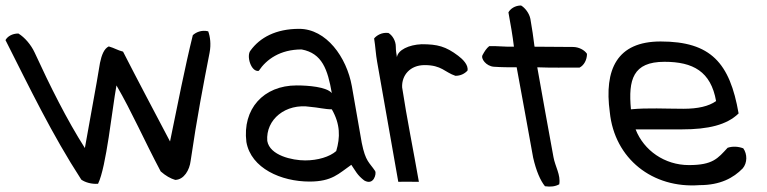

<svg xmlns="http://www.w3.org/2000/svg" viewBox="-86 -650 2792 699"><path d="M-66 -504C22 -330 103 -161 210 4C224 14 248 21 271 19C301 -42 322 -251 338 -339C395 -241 438 -141 499 -26C517 -10 535 0 552 5C584 4 604 -31 608 -64C631 -222 655 -345 677 -458C683 -489 679 -517 672 -536C647 -542 627 -532 616 -522C587 -405 561 -271 533 -135C480 -236 415 -358 362 -462C342 -467 331 -475 310 -481C293 -473 284 -450 278 -421C265 -339 239 -204 223 -111C158 -213 96 -337 40 -459C27 -487 4 -514 -19 -528C-42 -528 -59 -517 -66 -504Z M811 -133C828 -37 938 11 1041 11C1123 11 1147 -18 1193 -50C1209 -27 1214 -13 1240 7C1275 27 1285 -18 1280 -27C1258 -60 1245 -61 1231 -130L1195 -336C1176 -442 1102 -545 1003 -545C918 -545 860 -513 826 -466C810 -447 828 -387 856 -392C884 -434 934 -470 1012 -470C1087 -456 1107 -397 1122 -311C1103 -334 1035 -339 994 -339C873 -339 796 -253 811 -133ZM887 -137C881 -215 954 -275 1044 -261C1071 -259 1097 -252 1122 -252C1153 -198 1153 -150 1138 -100C1114 -79 1071 -66 1025 -66C978 -66 896 -84 887 -137Z M1364 12C1390 11 1413 12 1439 12C1419 -103 1395 -220 1378 -332C1376 -376 1407 -413 1460 -413C1522 -413 1533 -387 1572 -374C1590 -374 1605 -381 1616 -393C1620 -414 1598 -435 1582 -447C1537 -481 1507 -489 1449 -489C1402 -487 1363 -468 1359 -442C1357 -454 1355 -467 1355 -480C1355 -502 1342 -522 1328 -530C1304 -533 1285 -521 1276 -510C1281 -480 1282 -452 1287 -425Z M1671 -450C1663 -437 1684 -409 1712 -407C1741 -405 1766 -405 1795 -405C1815 -294 1836 -184 1855 -76C1866 -28 1881 7 1898 28C1919 31 1935 29 1950 21C1956 -13 1935 -44 1929 -78C1910 -184 1889 -295 1870 -405C1920 -403 1973 -404 2024 -404C2040 -412 2051 -432 2051 -454C2042 -468 2021 -479 2000 -479C1953 -479 1906 -480 1860 -480C1856 -514 1851 -546 1845 -581C1841 -602 1825 -622 1811 -630C1789 -630 1772 -618 1765 -605C1773 -561 1780 -522 1785 -480C1753 -479 1727 -483 1695 -482C1685 -474 1678 -463 1671 -450Z M2134 -242C2151 -72 2290 37 2461 24C2536 24 2584 -2 2618 -37C2635 -57 2635 -89 2620 -110C2601 -117 2581 -118 2563 -112C2527 -73 2509 -49 2422 -49C2334 -49 2258 -102 2228 -179H2397C2492 -179 2560 -195 2603 -237C2571 -421 2502 -499 2319 -499C2160 -499 2113 -397 2134 -242ZM2211 -252C2201 -360 2218 -425 2333 -425C2437 -425 2502 -390 2521 -282C2494 -263 2455 -254 2402 -254C2339 -254 2270 -258 2211 -252Z"/></svg>

Font: Snowfall
Style: OpObl
Weight: 400
Designer: Jasper
Foundry: Cannot Into Space Fonts
Version: Version 0.9